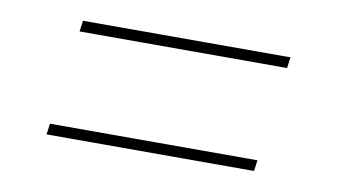

<svg xmlns="http://www.w3.org/2000/svg" viewBox="-39 -480 670 380"><g transform="rotate(10 296.0 -290.0)"><path d="M519 -407 516 -385H99L102 -407ZM490 -195 487 -173H70L73 -195Z"/></g></svg>

Font: Exo 2 Thin
Style: Italic
Weight: 250
Italic angle: -8°
Designer: Natanael Gama
Foundry: Natanael Gama
Version: Version 2.010